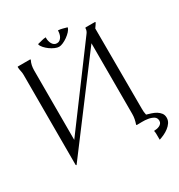

<svg xmlns="http://www.w3.org/2000/svg" viewBox="-182 -772 958 1025"><g transform="rotate(-30 297.5 -259.5)"><path d="M507.8 -23.4Q521 -19.5 536.4 -14.6Q551.8 -9.8 564.7 -2Q577.6 5.9 586.4 17.3Q595.2 28.8 595.2 45.9Q595.2 62.5 586.2 75.9Q577.1 89.4 563.7 99.6Q550.3 109.9 534.7 117.2Q519 124.5 505.4 128.9L503.9 128.4V108.9Q503.9 100.1 503.7 91.3Q503.4 82.5 501.5 74.2L502.4 73.2Q509.8 73.2 518.8 71.5Q527.8 69.8 535.4 66.2Q543 62.5 548.1 56.2Q553.2 49.8 553.2 40.5Q553.2 22.5 539.6 13.9Q525.9 5.4 506.8 2.2Q487.8 -1 468.3 -0.5Q448.7 0 437 0L436 -1L435.1 -3.9Q439.9 -18.1 442.9 -32.7Q445.8 -47.4 445.8 -62.5V-499L52.7 23.4L50.3 24.4L47.9 21V-533.7Q47.9 -547.4 44.7 -560.3Q41.5 -573.2 41.5 -586.9Q43.5 -587.9 44.9 -587.9H118.2Q118.7 -587.9 119.6 -587.4Q120.6 -586.9 121.1 -586.9V-584Q114.3 -570.8 111.3 -556.2Q108.4 -541.5 108.4 -526.4V-98.1L448.2 -555.7Q458.5 -568.8 458.5 -585L460.4 -587.9H518.6L521.5 -586.4Q518.1 -578.1 512.9 -571.3Q507.8 -564.5 502.9 -557.1L503.9 -62.5Q503.9 -52.7 504.6 -43Q505.4 -33.2 507.8 -23.4ZM326.2 -647.9Q339.4 -647 352.1 -643.6Q364.7 -640.1 377.4 -636.7L378.4 -634.8Q375.5 -624 365 -612.5Q354.5 -601.1 340.8 -591.3Q327.1 -581.5 312.7 -575.2Q298.3 -568.8 287.6 -568.8Q276.9 -568.8 262.2 -575.2Q247.6 -581.5 234.1 -591.3Q220.7 -601.1 210.2 -612.8Q199.7 -624.5 196.8 -635.3L197.8 -637.7Q209.5 -640.1 223.6 -644.3Q237.8 -648.4 249.5 -648.4L250.5 -647.9Q250.5 -646.5 250.2 -645.3Q250 -644 250 -642.6Q250 -634.3 252.2 -625.2Q254.4 -616.2 258.8 -608.4Q263.2 -600.6 270.3 -595.7Q277.3 -590.8 287.1 -590.8Q297.4 -590.8 304.7 -596.4Q312 -602.1 316.7 -610.4Q321.3 -618.7 323.2 -628.4Q325.2 -638.2 325.2 -647Z"/></g></svg>

Font: CAT Linz
Style: Regular
Weight: 400
Designer: Peter Wiegel
Foundry: Peter Wiegel
Version: Version 1.08